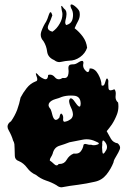

<svg xmlns="http://www.w3.org/2000/svg" viewBox="-20 -838 563 847"><path d="M229 -21Q207.5 -33.7 183.1 -41.5Q158.7 -49.8 138.7 -66.4Q115.2 -76.2 99.6 -97.7Q84 -118.7 63 -127.4Q46.4 -132.8 45.4 -149.4Q44.4 -165.5 44.4 -183.6Q44.4 -193.4 43.5 -202.1Q42 -211.4 37.6 -218.3Q32.2 -238.3 18.6 -262.7Q13.2 -271.5 13.2 -279.3Q13.2 -293 28.8 -303.2Q45.4 -326.7 55.7 -353.5Q65.4 -380.4 70.8 -407.7Q82 -429.2 97.7 -449.2Q113.3 -469.2 136.2 -478.5Q144.5 -480 144.5 -488.3Q144.5 -493.7 141.1 -502Q138.2 -510.3 138.2 -513.2Q138.2 -515.1 139.2 -515.1Q141.1 -515.1 146 -510.3Q155.3 -498 173.3 -490.2Q177.7 -488.3 181.2 -488.3Q191.4 -488.3 192.4 -507.3Q196.8 -508.8 200.7 -508.8Q212.9 -508.8 222.7 -496.6Q230 -488.3 239.3 -488.3Q247.1 -488.3 256.3 -494.1Q260.3 -493.7 263.2 -493.7Q269.5 -493.7 272.9 -495.6Q277.8 -499 279.8 -504.4Q282.7 -513.2 282.7 -523.9Q282.7 -529.8 281.7 -536.6Q281.7 -538.1 281.7 -539.6Q281.7 -554.2 300.3 -554.2Q300.8 -554.2 301.3 -554.2Q301.3 -554.2 303.7 -554.2Q313.5 -554.2 326.2 -563Q334.5 -568.4 339.4 -569.3Q339.4 -569.3 342.3 -569.3Q342.8 -569.3 344.2 -569.3Q346.7 -568.4 347.7 -564Q348.1 -562.5 348.1 -561Q348.1 -557.1 346.7 -551.3Q346.7 -550.3 346.7 -549.3Q346.7 -536.1 359.4 -524.4Q363.8 -520 367.2 -520Q373.5 -520 375.5 -536.1Q377 -536.1 378.4 -536.1Q398.9 -536.1 413.1 -510.7Q427.7 -484.4 427.7 -463.4Q427.7 -463.4 427.7 -461.9Q430.7 -460 433.1 -460Q439.5 -460 442.9 -471.7Q447.3 -488.8 451.2 -491.7Q451.7 -492.2 452.1 -492.2Q453.1 -492.2 454.6 -490.2Q456.1 -488.3 458 -481.9Q457.5 -475.1 457.5 -468.3Q457.5 -459 458.5 -449.2Q459.5 -439.5 467.8 -439.5Q474.1 -439.5 484.4 -444.3Q490.7 -438.5 490.7 -425.3Q490.7 -421.4 490.2 -417Q489.7 -413.6 489.7 -410.2Q489.7 -395 501 -385.7Q502.4 -377.4 502.4 -368.7Q502.4 -351.6 496.6 -335Q487.3 -310.1 473.6 -289.1Q467.8 -281.2 462.4 -273.9Q456.5 -266.6 450.7 -259.3Q459.5 -243.2 469.2 -226.1Q479 -209 499.5 -205.6Q509.3 -196.8 509.8 -187Q509.8 -183.1 508.3 -179.2Q502.9 -165.5 494.1 -151.4Q489.7 -143.6 485.4 -136.2Q481.4 -128.4 480.5 -121.1Q469.7 -93.3 449.7 -67.9Q429.2 -42.5 397.5 -36.1Q361.8 -27.8 324.7 -22.9Q288.1 -18.6 252 -11.7Q245.6 -11.7 239.7 -14.2Q233.9 -17.1 229 -21ZM282.7 -306.6Q293.5 -312 297.4 -318.4Q301.8 -325.2 301.8 -332.5Q301.3 -347.2 293.5 -362.8Q285.6 -378.9 284.7 -393.1Q286.1 -399.4 288.1 -401.9Q290 -404.3 292.5 -404.3Q300.3 -403.8 310.5 -388.2Q320.8 -372.6 328.1 -368.2Q329.1 -367.7 330.1 -367.7Q332 -367.7 333.5 -369.1Q335.4 -371.6 335.9 -380.9Q335.4 -414.1 305.2 -416Q298.8 -416.5 293 -416.5Q270.5 -416.5 252.9 -410.6Q241.2 -405.3 223.1 -400.4Q205.6 -395 197.8 -384.8Q194.3 -380.4 194.3 -374Q194.3 -373.5 194.3 -372.6Q195.3 -365.2 203.6 -355.5Q207.5 -346.2 211.4 -329.6Q215.8 -313 223.6 -309.6Q225.1 -309.1 226.6 -309.1Q229 -309.1 231.9 -310.5Q236.3 -312.5 242.2 -319.8Q245.1 -336.9 250 -336.9Q251.5 -336.9 253.4 -334.5Q258.8 -328.6 258.8 -318.4Q258.8 -314.9 258.3 -311Q258.3 -300.8 265.1 -300.8Q266.1 -300.8 267.6 -301.3Q277.3 -303.2 282.7 -306.6ZM239.3 -114.7Q241.2 -114.7 243.2 -114.7Q263.7 -114.7 273.9 -132.8Q285.2 -152.8 305.2 -160.6Q309.6 -160.2 313.5 -160.2Q328.1 -160.2 335.9 -169.9Q346.2 -182.6 348.6 -199.7Q351.6 -203.1 356.4 -203.1Q359.4 -203.1 363.3 -201.7Q371.1 -199.2 377.4 -199.2Q379.4 -199.2 381.3 -199.7Q387.2 -197.3 394 -197.3Q401.4 -197.3 409.7 -200.2Q416 -202.1 416 -205.1Q416 -209 401.4 -214.4Q382.3 -223.6 362.3 -223.6Q353.5 -223.6 344.2 -221.7Q314.5 -215.8 286.6 -210.4Q264.6 -201.7 241.7 -194.8Q218.8 -187.5 212.4 -160.2Q210 -152.8 204.6 -144.5Q199.7 -137.2 199.7 -130.9Q199.7 -130.4 199.7 -129.9Q208 -124.5 219.2 -113.8Q224.6 -108.4 229.5 -108.4Q234.9 -108.4 239.3 -114.7ZM451.7 -185.5Q452.1 -187.5 452.1 -189.5Q452.1 -201.7 441.4 -213.9Q437.5 -218.3 435.1 -218.3Q431.2 -218.3 430.7 -206.5Q430.7 -203.6 431.2 -199.7Q430.2 -194.3 430.2 -187.5Q430.2 -178.7 431.6 -168Q432.6 -160.2 435.5 -160.2Q439.9 -160.2 448.2 -175.3Q449.2 -176.8 450.7 -180.7Q451.2 -182.1 451.7 -185.5ZM219.2 -572.8Q191.4 -584.5 188 -609.9Q185.1 -635.3 171.9 -656.2Q159.7 -669.4 159.7 -684.6Q159.7 -691.9 162.6 -700.2Q171.4 -724.6 183.6 -742.7Q188.5 -751 195.8 -773.9Q199.2 -784.2 203.1 -784.2Q207 -784.2 210.9 -770.5Q205.6 -753.9 194.3 -729.5Q190.9 -722.7 190.9 -716.8Q190.9 -703.1 211.4 -698.2Q231 -711.4 243.7 -734.4Q255.4 -754.4 255.4 -775.4Q255.4 -778.3 254.9 -781.7Q252.4 -791 250.5 -805.7Q250 -808.1 250 -809.1Q250 -811.5 251.5 -812Q253.9 -812 261.7 -800.8Q269 -795.4 271.5 -789.1Q273.4 -782.2 273.4 -775.4Q272.9 -762.2 269 -749Q267.6 -744.1 267.6 -739.7Q267.6 -732.9 271.5 -727.5Q296.4 -732.9 300.8 -757.8Q302.2 -765.1 302.2 -772Q302.2 -788.6 293.9 -801.8Q291 -809.1 291 -813Q291 -816.9 293 -817.9Q293.9 -818.4 295.4 -818.4Q302.2 -818.4 315.9 -806.2Q331.5 -792 331.5 -781.2Q331.5 -781.2 331.5 -780.8Q332 -777.3 332 -773.9Q332 -759.3 324.7 -745.6Q315.9 -729.5 309.1 -713.4Q329.6 -697.8 345.7 -675.8Q361.3 -654.3 364.3 -627.4Q356 -602.5 333.5 -586.4Q311 -570.3 284.7 -570.3Q268.6 -569.3 251 -565.4Q246.6 -564.5 242.2 -564Q230 -564 219.2 -572.8Z"/></svg>

Font: Brazier Flame
Style: Regular
Weight: 400
Designer: Walter E Stewart
Version: 0.1